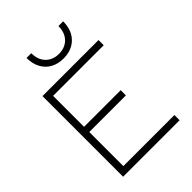

<svg xmlns="http://www.w3.org/2000/svg" viewBox="-263 -1054 1175 1175"><g transform="rotate(-45 325.0 -466.0)"><path d="M93 0V-698H578V-653H140V-385H457V-340H140V-45H582V0ZM347 -769Q299 -769 263.5 -789Q228 -809 208.5 -845.5Q189 -882 189 -932H230Q230 -875 262.5 -842Q295 -809 347 -809Q400 -809 432.5 -842Q465 -875 465 -932H506Q506 -882 486.5 -845.5Q467 -809 431.5 -789Q396 -769 347 -769Z"/></g></svg>

Font: Azeret Mono Thin Thin
Style: Regular
Weight: 250
Version: Version 1.002